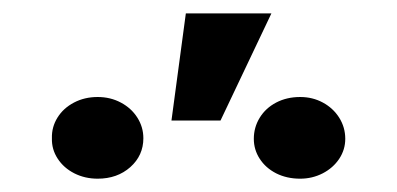

<svg xmlns="http://www.w3.org/2000/svg" viewBox="-20 -855 594 287"><path d="M257.8 -835H385.7L309.6 -674.8H236.3ZM126 -710Q145 -710 160.6 -701.7Q176.3 -693.4 185.3 -679.2Q194.3 -665 194.3 -648.4Q194.3 -622.6 174.8 -605.2Q155.3 -587.9 126 -587.9Q106.9 -587.9 91.1 -595.9Q75.2 -604 66.2 -617.9Q57.1 -631.8 57.6 -648.4Q57.1 -665 65.9 -679.2Q74.7 -693.4 90.6 -701.7Q106.4 -710 126 -710ZM428.7 -710Q447.3 -710 462.6 -701.7Q478 -693.4 487.1 -679Q496.1 -664.6 496.1 -647.5Q496.1 -631.3 487.1 -617.7Q478 -604 462.4 -595.9Q446.8 -587.9 428.7 -587.9Q408.7 -587.9 392.8 -595.9Q377 -604 368.2 -617.7Q359.4 -631.3 359.4 -647.5Q359.4 -664.6 368.2 -679Q377 -693.4 392.8 -701.7Q408.7 -710 428.7 -710Z"/></svg>

Font: Pretendard
Style: Bold
Weight: 700
Designer: Base glyphs from Inter by Rasmus Andersson; Hangeul glyphs from Noto Sans CJK(Source Han Sans) by Jang Soo-young and Kan
Foundry: Kil Hyung-jin
Version: Version 1.309